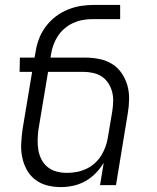

<svg xmlns="http://www.w3.org/2000/svg" viewBox="-20 -755 640 783"><path d="M228 8Q199 8 172 1Q145 -6 123.5 -22.5Q102 -39 89 -63Q76 -87 70.5 -114Q65 -141 66.5 -170Q68 -199 72 -228L111 -462H60L61 -520H121L125 -543Q129 -570 139 -596.5Q149 -623 166.5 -646.5Q184 -670 207 -687.5Q230 -705 257 -716Q284 -727 311 -731Q338 -735 365 -735H470V-677H356Q337 -677 317.5 -673.5Q298 -670 279 -661.5Q260 -653 243.5 -639Q227 -625 216 -608Q205 -591 198 -572Q191 -553 188 -533L186 -520H330Q359 -520 387 -514Q415 -508 438 -493.5Q461 -479 476.5 -456Q492 -433 499.5 -406.5Q507 -380 506.5 -350.5Q506 -321 501 -292L453 0H388L403 -91Q389 -68 370 -48.5Q351 -29 327.5 -16Q304 -3 278.5 2.5Q253 8 228 8ZM252 -50Q272 -50 291.5 -53.5Q311 -57 330 -65.5Q349 -74 365 -88Q381 -102 392 -119.5Q403 -137 410 -156Q417 -175 420 -195L438 -302Q441 -322 441.5 -342.5Q442 -363 437 -381.5Q432 -400 421.5 -416Q411 -432 395.5 -442.5Q380 -453 360 -457.5Q340 -462 320 -462H176L137 -228Q134 -206 133.5 -184.5Q133 -163 136.5 -142.5Q140 -122 149.5 -104Q159 -86 174.5 -73.5Q190 -61 210.5 -55.5Q231 -50 252 -50Z"/></svg>

Font: Iosevka Light Extended
Style: Italic
Weight: 300
Width: 7
Italic angle: -9°
Monospace: yes
Designer: Belleve Invis
Foundry: Belleve Invis
Version: Version 32.5.0; ttfautohint (v1.8.4)